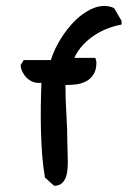

<svg xmlns="http://www.w3.org/2000/svg" viewBox="-20 -613 423 636"><path d="M226.1 -421.4H295.9Q296.4 -417.5 297.9 -413.6Q299.3 -409.7 299.3 -405.8Q299.3 -381.3 289.8 -366.5Q280.3 -351.6 265.4 -343.8Q250.5 -335.9 232.2 -333.5Q213.9 -331.1 196.8 -331.5Q196.8 -282.7 200 -233.9Q203.1 -185.1 203.1 -136.2Q203.1 -124 203.9 -108.9Q204.6 -93.8 204.6 -78.4Q204.6 -63 203.1 -48.6Q201.7 -34.2 196.8 -22.7Q191.9 -11.2 182.9 -4.4Q173.8 2.4 159.2 2.4L128.9 -24.9Q122.6 -61 119.6 -100.8Q116.7 -140.6 115.7 -180.9Q114.7 -221.2 115.2 -261.2Q115.7 -301.3 117.2 -338.4H110.4Q99.1 -337.9 88.6 -342Q78.1 -346.2 69.6 -354.2Q61 -362.3 55.2 -373.3Q49.3 -384.3 48.3 -397L58.6 -414.1H148.4Q154.3 -433.1 164.3 -453.9Q174.3 -474.6 187.5 -494.4Q200.7 -514.2 216.8 -532.2Q232.9 -550.3 250.7 -563.7Q268.6 -577.1 287.6 -585.2Q306.6 -593.3 325.7 -593.3Q341.8 -593.3 357.9 -586.4L382.8 -543.5V-531.7Q359.4 -527.3 336.4 -518.6Q313.5 -509.8 293 -496.3Q272.5 -482.9 255.1 -464.4Q237.8 -445.8 226.1 -421.4Z"/></svg>

Font: RIT Kutty
Style: Bold
Weight: 700
Designer: Artist Kutty Kodungallur
Foundry: Rachana Institute of Technology
Version: 1.3.2